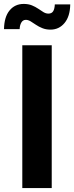

<svg xmlns="http://www.w3.org/2000/svg" viewBox="-57 -958 377 978"><path d="M206.5 -727.5V0H56.6V-727.5ZM200.2 -807.1Q177.2 -807.1 158.9 -814.5Q140.6 -821.8 126 -831.8Q111.3 -841.8 98.9 -849.4Q86.4 -856.9 74.7 -856.9Q60.1 -856.9 52 -843.8Q43.9 -830.6 43 -809.6H-36.6Q-35.6 -871.6 -8.3 -904.8Q19 -938 64 -938Q87.4 -938 105.5 -930.7Q123.5 -923.3 137.7 -913.6Q151.9 -903.8 164.3 -896.2Q176.8 -888.7 189.5 -888.7Q206.1 -888.7 213.6 -900.4Q221.2 -912.1 222.2 -935.5H300.8Q299.8 -874.5 271.7 -840.8Q243.7 -807.1 200.2 -807.1Z"/></svg>

Font: Inter 28pt
Style: Bold
Weight: 700
Designer: Rasmus Andersson
Foundry: rsms
Version: Version 4.001;git-66647c0bb